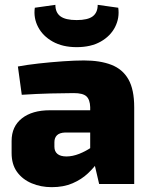

<svg xmlns="http://www.w3.org/2000/svg" viewBox="-20 -761 621 794"><path d="M327 -511Q394 -511 440.5 -493Q487 -475 511 -433Q535 -391 535 -317V0H390L365 -107L353 -125V-318Q352 -349 337.5 -362.5Q323 -376 285 -376Q246 -376 189 -374.5Q132 -373 70 -369L54 -486Q91 -493 140.5 -498.5Q190 -504 240 -507.5Q290 -511 327 -511ZM463 -305 462 -213H249Q226 -212 215.5 -201.5Q205 -191 205 -173V-154Q205 -135 217.5 -124.5Q230 -114 255 -114Q280 -114 308 -125Q336 -136 363 -155Q390 -174 410 -196V-132Q402 -116 385.5 -92Q369 -68 343 -43.5Q317 -19 280 -3Q243 13 194 13Q149 13 111 -3Q73 -19 50.5 -50Q28 -81 28 -128V-178Q28 -238 70.5 -271.5Q113 -305 186 -305ZM384 -741 469 -729Q475 -687 456 -649.5Q437 -612 396.5 -589Q356 -566 297 -566Q239 -566 198 -589Q157 -612 137.5 -649.5Q118 -687 124 -729L209 -741Q209 -709 230 -693.5Q251 -678 297 -678Q343 -678 363.5 -693.5Q384 -709 384 -741Z"/></svg>

Font: Exo 2 ExtraBold
Style: Regular
Weight: 800
Designer: Natanael Gama
Foundry: Natanael Gama
Version: Version 2.010